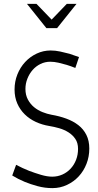

<svg xmlns="http://www.w3.org/2000/svg" viewBox="-20 -970 507 989"><path d="M440 -205Q440 -163 425.5 -126Q411 -89 385.5 -61.5Q360 -34 325 -17.5Q290 -1 250 -1Q211 -1 174 -11Q137 -21 108 -33Q74 -47 43 -66L63 -121Q97 -103 130 -90Q159 -79 191 -69.5Q223 -60 249 -60Q277 -60 301.5 -71Q326 -82 344 -101.5Q362 -121 372 -147Q382 -173 382 -203Q382 -234 368 -254.5Q354 -275 332.5 -288.5Q311 -302 285 -309.5Q259 -317 234 -321Q197 -327 164.5 -342Q132 -357 107.5 -381Q83 -405 69 -437Q55 -469 55 -509Q55 -550 69.5 -586.5Q84 -623 109.5 -650.5Q135 -678 169 -694Q203 -710 241 -710Q265 -710 290.5 -704.5Q316 -699 338 -693Q363 -685 387 -676L368 -620Q346 -629 323 -636Q303 -642 281 -647Q259 -652 239 -652Q212 -652 188.5 -640.5Q165 -629 148 -609.5Q131 -590 121 -564.5Q111 -539 111 -512Q111 -481 123.5 -457.5Q136 -434 155.5 -418Q175 -402 199 -392.5Q223 -383 245 -379Q286 -372 321.5 -359Q357 -346 383.5 -325.5Q410 -305 425 -275Q440 -245 440 -205ZM168 -950 246 -869 324 -950H374L274 -825H219L119 -950Z"/></svg>

Font: Marvel
Style: Regular
Weight: 400
Designer: Carolina Trebol
Foundry: Carolina Trebol
Version: Version 1.001